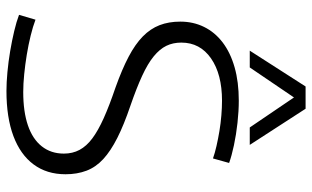

<svg xmlns="http://www.w3.org/2000/svg" viewBox="-206 -751 967 595"><g transform="rotate(90 277.5 -453.5)"><path d="M485 -680 471 -630Q454 -636 432 -641Q410 -646 386 -650Q362 -654 337.5 -656Q313 -658 292 -658Q210 -658 161 -624Q112 -590 112 -532Q112 -506 122 -485.5Q132 -465 154.5 -446.5Q177 -428 215 -410.5Q253 -393 308 -374Q367 -354 407.5 -333.5Q448 -313 473 -290Q498 -267 509 -238Q520 -209 520 -173Q520 -115 489.5 -74Q459 -33 401.5 -11.5Q344 10 262 10Q236 10 203.5 7Q171 4 138.5 -1.5Q106 -7 76.5 -14Q47 -21 26 -29L41 -80Q62 -72 90.5 -65Q119 -58 149.5 -53Q180 -48 210 -45Q240 -42 265 -42Q326 -42 368.5 -56.5Q411 -71 433.5 -99.5Q456 -128 456 -168Q456 -195 444.5 -216.5Q433 -238 409 -256Q385 -274 346 -291.5Q307 -309 251 -328Q195 -348 156 -368.5Q117 -389 93 -412.5Q69 -436 58 -464.5Q47 -493 47 -529Q47 -569 63.5 -602.5Q80 -636 111.5 -660Q143 -684 188.5 -697Q234 -710 292 -710Q324 -710 360.5 -706Q397 -702 430 -695Q463 -688 485 -680ZM137 -744 248 -917H317L429 -744H375L282 -881L189 -744Z"/></g></svg>

Font: Georama ExtraCondensed Thin Light
Style: Regular
Weight: 300
Version: Version 1.001